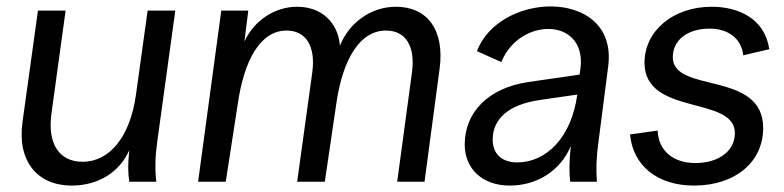

<svg xmlns="http://www.w3.org/2000/svg" viewBox="-20 -565 2437 597"><path d="M203 12C286 12 352 -30 382 -98C377 -52 378 -29 382 0H466C461 -45 463 -80 469 -125L525 -532H439L403 -272C385 -140 321 -62 237 -62C164 -62 127 -118 140 -212L184 -532H98L50 -186C33 -65 95 12 203 12Z M596 0H682L719 -240C739 -381 791 -470 871 -470C931 -470 962 -422 951 -340L904 0H990L1025 -238C1045 -383 1100 -470 1180 -470C1241 -470 1272 -422 1261 -340L1215 0H1300L1347 -352C1363 -473 1308 -544 1211 -544C1134 -544 1066 -495 1037 -423C1031 -495 980 -544 904 -544C834 -544 770 -501 740 -436L752 -532H668Z M1565 12C1649 12 1722 -33 1755 -111C1749 -58 1750 -21 1753 0H1836C1833 -40 1834 -74 1841 -125L1871 -358C1888 -487 1794 -545 1692 -545C1599 -545 1497 -496 1463 -406L1539 -372C1566 -440 1629 -475 1685 -475C1744 -475 1795 -435 1785 -353L1782 -333L1623 -310C1499 -292 1425 -216 1425 -116C1425 -40 1480 12 1565 12ZM1512 -131C1512 -195 1561 -240 1658 -254L1775 -271C1757 -138 1679 -60 1588 -60C1540 -60 1512 -87 1512 -131Z M2138 12C2266 12 2353 -61 2353 -167C2353 -347 2072 -273 2072 -387C2072 -441 2118 -476 2187 -476C2245 -476 2286 -444 2291 -393L2372 -412C2358 -508 2275 -544 2193 -544C2073 -544 1984 -469 1984 -370C1984 -203 2265 -269 2265 -151C2265 -95 2214 -58 2142 -58C2074 -58 2027 -96 2025 -159L1939 -147C1948 -50 2024 12 2138 12Z"/></svg>

Font: Ronzino Oblique
Style: Italic
Weight: 400
Italic angle: -8°
Designer: Nunzio Mazzaferro
Foundry: Collletttivo
Version: Version 1.000;Glyphs 3.3 (3337)